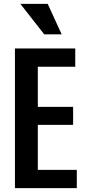

<svg xmlns="http://www.w3.org/2000/svg" viewBox="-20 -970 458 990"><path d="M57 0V-720H175V0ZM119 0V-94H376V0ZM119 -326V-419H357V-326ZM119 -626V-720H368V-626ZM208 -793 85 -950H226L298 -793Z"/></svg>

Font: Instrument Sans Condensed SemiBold
Style: Regular
Weight: 600
Width: 3
Designer: Rodrigo Fuenzalida
Foundry: fragTYPE
Version: Version 1.000;gftools[0.9.28]